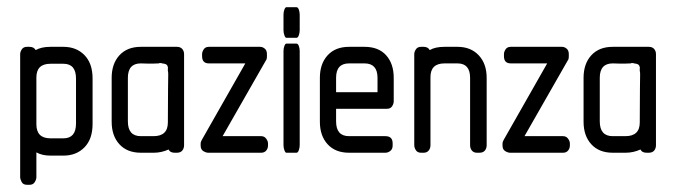

<svg xmlns="http://www.w3.org/2000/svg" viewBox="-20 -424 1872 533"><path d="M120 8Q97 8 81 -1V68Q81 74 76.5 81.5Q72 89 62 89H55Q44 89 40 81Q36 73 36 68V-274Q36 -280 40.5 -287Q45 -294 55 -294H62Q74 -294 79 -285Q95 -294 120 -294H156Q192 -294 214.5 -271Q237 -248 237 -206V-80Q237 -38 214.5 -15Q192 8 156 8ZM191 -206Q191 -247 156 -247H120Q81 -247 81 -209V-79Q81 -40 120 -40H156Q191 -40 191 -81Z M465 0Q452 0 448 -9Q428 0 407 0H371Q333 0 311.5 -23.5Q290 -47 290 -86V-208Q290 -247 311.5 -270.5Q333 -294 371 -294H471Q481 -294 486 -288Q491 -282 491 -274V-21Q491 -12 486 -6Q481 0 471 0ZM447 -217Q447 -226 446 -227V-233Q447 -237 444.5 -242Q442 -247 430 -248Q429 -249 425 -249Q422 -249 421 -248Q417 -248 406.5 -247.5Q396 -247 371 -248Q335 -248 335 -208V-87Q335 -46 371 -46H406Q446 -46 446 -84Q446 -148 446.5 -177Q447 -206 447 -217Z M558 0Q552 0 544.5 -4.5Q537 -9 537 -20V-25Q537 -29 538.5 -32Q540 -35 541 -37L661 -248H560Q541 -248 541 -268V-274Q541 -280 545.5 -287Q550 -294 560 -294H702Q709 -294 715 -289Q721 -284 721 -274V-268Q721 -259 718 -256L598 -46H705Q714 -46 719 -39Q724 -32 724 -26V-20Q724 -12 719 -6Q714 0 705 0Z M775 -319Q772 -319 769.5 -326Q767 -333 767 -340V-383Q767 -391 769.5 -397.5Q772 -404 775 -404H803Q807 -404 809.5 -397.5Q812 -391 812 -383V-340Q812 -333 809.5 -326Q807 -319 803 -319ZM775 0Q772 0 769.5 -7Q767 -14 767 -21V-282Q767 -290 769.5 -296.5Q772 -303 775 -303H803Q807 -303 809.5 -296.5Q812 -290 812 -282V-21Q812 -14 809.5 -7Q807 0 803 0Z M913 -122V-87Q913 -46 949 -46H1050Q1070 -46 1070 -26V-20Q1070 -10 1063.5 -5Q1057 0 1050 0H949Q911 0 889.5 -23.5Q868 -47 868 -86V-208Q868 -247 889.5 -270.5Q911 -294 949 -294H992Q1031 -294 1052 -270.5Q1073 -247 1073 -208V-143Q1073 -136 1068.5 -129Q1064 -122 1054 -122ZM949 -248Q913 -248 913 -208V-168H1028V-208Q1028 -248 992 -248Z M1304 0Q1295 0 1290 -6Q1285 -12 1285 -21V-208Q1285 -248 1250 -248H1214Q1175 -248 1175 -210V-21Q1175 -12 1170 -6Q1165 0 1156 0H1149Q1139 0 1134.5 -7Q1130 -14 1130 -21V-274Q1130 -280 1134.5 -287Q1139 -294 1149 -294H1156Q1168 -294 1173 -285Q1188 -294 1214 -294H1250Q1287 -294 1309 -270.5Q1331 -247 1331 -208V-21Q1331 -12 1326 -6Q1321 0 1311 0Z M1396 0Q1390 0 1382.5 -4.5Q1375 -9 1375 -20V-25Q1375 -29 1376.5 -32Q1378 -35 1379 -37L1499 -248H1398Q1379 -248 1379 -268V-274Q1379 -280 1383.5 -287Q1388 -294 1398 -294H1540Q1547 -294 1553 -289Q1559 -284 1559 -274V-268Q1559 -259 1556 -256L1436 -46H1543Q1552 -46 1557 -39Q1562 -32 1562 -26V-20Q1562 -12 1557 -6Q1552 0 1543 0Z M1775 0Q1762 0 1758 -9Q1738 0 1717 0H1681Q1643 0 1621.5 -23.5Q1600 -47 1600 -86V-208Q1600 -247 1621.5 -270.5Q1643 -294 1681 -294H1781Q1791 -294 1796 -288Q1801 -282 1801 -274V-21Q1801 -12 1796 -6Q1791 0 1781 0ZM1757 -217Q1757 -226 1756 -227V-233Q1757 -237 1754.5 -242Q1752 -247 1740 -248Q1739 -249 1735 -249Q1732 -249 1731 -248Q1727 -248 1716.5 -247.5Q1706 -247 1681 -248Q1645 -248 1645 -208V-87Q1645 -46 1681 -46H1716Q1756 -46 1756 -84Q1756 -148 1756.5 -177Q1757 -206 1757 -217Z"/></svg>

Font: Chathura ExtraBold
Style: Regular
Weight: 800
Designer: Appaji Ambarisha Darbha
Foundry: Aditya Fonts
Version: Version 1.002 2016